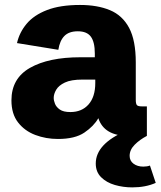

<svg xmlns="http://www.w3.org/2000/svg" viewBox="-20 -562 664 794"><path d="M219.7 12.7Q169.9 12.7 126 -3.9Q82 -20.5 54.7 -55.7Q27.3 -90.8 27.3 -147Q27.3 -237.8 104.2 -281.5Q181.2 -325.2 312.5 -325.2H372.1V-340.8Q372.1 -388.2 355.7 -410.4Q339.4 -432.6 301.8 -432.6Q265.1 -432.6 246.1 -413.1Q227.1 -393.6 221.2 -356L50.3 -383.8Q60.1 -427.7 90.1 -463.6Q120.1 -499.5 174.6 -520.5Q229 -541.5 311 -541.5Q382.8 -541.5 434.6 -520Q486.3 -498.5 513.9 -446.8Q541.5 -395 541.5 -303.7V-149.4Q541.5 -132.8 546.1 -127.4Q550.8 -122.1 565.9 -122.1H587.4V0H511.2Q410.6 0 386.7 -73.2Q367.7 -40 328.9 -13.7Q290 12.7 219.7 12.7ZM271 -98.6Q318.4 -98.6 346.2 -130.1Q374 -161.6 374 -218.8V-232.9H320.8Q273.9 -232.9 248.3 -220.7Q222.7 -208.5 212.4 -190.9Q202.1 -173.3 202.1 -157.2Q202.1 -146 207.5 -132.6Q212.9 -119.1 227.5 -108.9Q242.2 -98.6 271 -98.6ZM526.9 212.9Q489.3 212.9 454.8 202.9Q420.4 192.9 398.2 170.9Q376 148.9 376 114.3Q376 32.7 501.5 -21H523.9V0H587.4Q557.6 15.6 536.9 36.6Q516.1 57.6 516.1 82.5Q516.1 103 532.2 115Q548.3 127 572.8 127Q588.4 127 600.1 122.6L624 194.3Q582 212.9 526.9 212.9Z"/></svg>

Font: Schibsted Grotesk ExtraBold
Style: Regular
Weight: 800
Designer: Bakken & Baeck AS, Henrik Kongsvoll
Foundry: Schibsted ASA
Version: Version 1.100; ttfautohint (v1.8.4.7-5d5b);gftools[0.9.25]